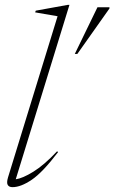

<svg xmlns="http://www.w3.org/2000/svg" viewBox="-20 -762 472 792"><path d="M217.5 -695 125 -711 127.5 -718 260 -742H266.5L45 -22.5Q72.5 -26 117.2 -53.5Q162 -81 215.5 -138L219.5 -134.5Q156 -51 111 -20.5Q66 10 31.5 10Q17.5 10 12 1Q6.5 -8 13 -30ZM288.5 -539.5 382 -732H431.5V-727L299 -539.5Z"/></svg>

Font: Newsreader Display ExtraLight
Style: Italic
Weight: 275
Italic angle: -17°
Designer: Hugues Gentile
Foundry: Production Type
Version: Version 1.001